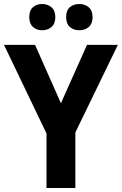

<svg xmlns="http://www.w3.org/2000/svg" viewBox="-20 -1031 608 958"><path d="M284 -516 414 -807H568L356 -370V-93H212V-365L0 -807H155ZM126 -945Q126 -979 144.5 -995Q163 -1011 190 -1011Q218 -1011 237 -994.5Q256 -978 256 -945Q256 -913 237 -896.5Q218 -880 190 -880Q163 -880 144.5 -896.5Q126 -913 126 -945ZM310 -945Q310 -979 328.5 -995Q347 -1011 376 -1011Q404 -1011 423 -994.5Q442 -978 442 -945Q442 -913 423 -896.5Q404 -880 376 -880Q347 -880 328.5 -896.5Q310 -913 310 -945Z"/></svg>

Font: Noto Sans Telugu UI SemiCondensed
Style: Bold
Weight: 700
Width: 4
Designer: Jelle Bosma - Monotype Design Team
Foundry: Monotype Imaging Inc.
Version: Version 2.005; ttfautohint (v1.8.4.7-5d5b)